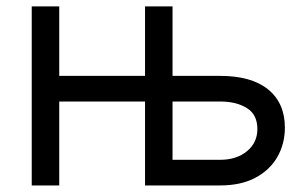

<svg xmlns="http://www.w3.org/2000/svg" viewBox="-20 -565 939 585"><path d="M76.7 0V-545.5H160.5V-333.8H464.5V-255.7H160.5V0ZM494.3 -333.8H650.6Q746.4 -333.8 797.2 -292.3Q848 -250.7 848 -176.1Q848 -127.1 825.3 -87.2Q802.6 -47.2 758.5 -23.6Q714.5 0 650.6 0H421.9V-545.5H505.7V-78.1H650.6Q700.6 -78.1 732.4 -104.2Q764.2 -130.3 764.2 -171.9Q764.2 -215.6 732.4 -235.6Q700.6 -255.7 650.6 -255.7H494.3Z"/></svg>

Font: InterMG
Style: Regular
Weight: 400
Designer: Rasmus Andersson
Foundry: rsms
Version: Version 3.019;December 26, 2023;FontCreator 15.0.0.2955 64-b